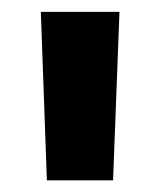

<svg xmlns="http://www.w3.org/2000/svg" viewBox="-20 -720 270 324"><path d="M59.1 -415.7 48.9 -700H181.6L170.8 -415.7Z"/></svg>

Font: Montserrat Alternates Thin
Style: Regular
Weight: 100
Designer: Julieta Ulanovsky
Foundry: Julieta Ulanovsky
Version: Version 9.000